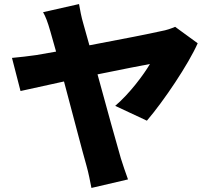

<svg xmlns="http://www.w3.org/2000/svg" viewBox="-20 -849 1040 945"><path d="M953 -636 842 -717C824 -709 798 -700 774 -696C722 -684 564 -653 420 -626L390 -733C380 -766 374 -801 369 -829L192 -789C204 -768 214 -743 228 -694L256 -595L159 -578C118 -572 80 -568 39 -564L81 -401L295 -448C339 -284 386 -101 405 -36C416 2 424 46 430 76L610 34C600 8 582 -47 575 -69C554 -140 505 -319 460 -483C580 -507 687 -529 718 -534C689 -484 618 -388 547 -328L703 -255C786 -352 907 -532 953 -636Z"/></svg>

Font: Noto Sans CJK TC Black
Style: Regular
Weight: 900
Designer: Ryoko NISHIZUKA 西塚涼子 (kana, bopomofo & ideographs); Paul D. Hunt (Latin, Greek & Cyrillic); Sandoll Communications 산돌커뮤니
Foundry: Adobe
Version: Version 2.004;hotconv 1.0.118;makeotfexe 2.5.65603